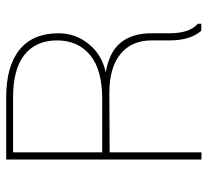

<svg xmlns="http://www.w3.org/2000/svg" viewBox="-46 -632 680 629"><g transform="rotate(-90 294.5 -318.0)"><path d="M109.4 1.5H85.9V-638.2H289.6Q391.6 -638.2 445.6 -594.5Q499.5 -550.8 499.5 -466.8Q499.5 -411.6 464.6 -368.2Q429.7 -324.7 371.1 -312Q438.5 -300.8 469 -262.9Q499.5 -225.1 499.5 -162.6V-102.5Q499.5 -37.6 530.8 -10.3V1H507.8Q476.1 -35.2 476.1 -103.5V-162.1Q476.1 -227.5 431.4 -263.9Q386.7 -300.3 304.2 -300.3L109.4 -299.3ZM109.4 -615.7V-323.7H285.2Q379.9 -323.7 428 -363.3Q476.1 -402.8 476.1 -471.7Q476.1 -540.5 429.2 -578.1Q382.3 -615.7 289.6 -615.7Z"/></g></svg>

Font: Yantramanav Thin
Style: Regular
Weight: 250
Version: Version 1.001;PS 1.0;hotconv 1.0.72;makeotf.lib2.5.5900; ttf